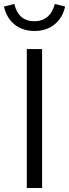

<svg xmlns="http://www.w3.org/2000/svg" viewBox="-58 -947 348 967"><path d="M77 0V-700H154V0ZM116 -791Q56 -791 15.5 -823.5Q-25 -856 -38 -914L14 -927Q35 -840 116 -840Q154 -840 180.5 -862Q207 -884 218 -927L270 -914Q257 -856 216 -823.5Q175 -791 116 -791Z"/></svg>

Font: Red Hat Display
Style: Regular
Weight: 300
Designer: Pentagram, MCKL
Foundry: Pentagram, MCKL
Version: Version 1.023